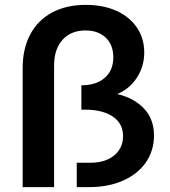

<svg xmlns="http://www.w3.org/2000/svg" viewBox="-20 -768 696 788"><path d="M332 -748Q403 -748 457 -724Q511 -700 541.5 -655.5Q572 -611 572 -552Q572 -496 542 -449.5Q512 -403 461 -382Q530 -366 571 -322.5Q612 -279 612 -212Q612 -150 579 -102Q546 -54 485.5 -27Q425 0 345 0H295V-100H350Q412 -100 448.5 -130Q485 -160 485 -210Q485 -261 443 -289.5Q401 -318 328 -318H314V-418Q375 -418 410 -448.5Q445 -479 445 -533Q445 -584 414 -613.5Q383 -643 331 -643Q271 -643 236.5 -604.5Q202 -566 202 -499V0H73V-489Q73 -568 104 -626.5Q135 -685 193.5 -716.5Q252 -748 332 -748Z"/></svg>

Font: Montserrat Medium
Style: Regular
Weight: 500
Designer: Julieta Ulanovsky
Foundry: Julieta Ulanovsky
Version: Version 6.001